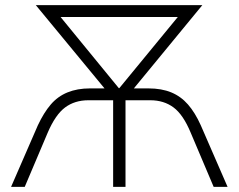

<svg xmlns="http://www.w3.org/2000/svg" viewBox="-20 -725 926 745"><path d="M23 0 127 -239Q150 -288 177 -319.5Q204 -351 242 -366.5Q280 -382 329 -382H408L407 -356L119 -705H765L478 -356L476 -382H556Q607 -382 644.5 -366.5Q682 -351 709.5 -319.5Q737 -288 759 -239L863 0H809L720 -210Q691 -280 653.5 -308Q616 -336 563 -336H467V0H419V-336H323Q270 -336 232.5 -308Q195 -280 165 -210L76 0ZM441 -383H443L697 -692L711 -659H174L188 -692Z"/></svg>

Font: Nunito Sans 7pt SemiCondensed ExtraLight
Style: Regular
Weight: 250
Width: 4
Designer: Vernon Adams
Foundry: Vernon Adams
Version: Version 3.101;gftools[0.9.27]